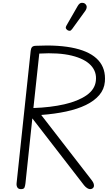

<svg xmlns="http://www.w3.org/2000/svg" viewBox="-20 -1322 754 1342"><path d="M126.5 0Q108.5 0 101.2 -12.2Q94 -24.5 96 -42L194.5 -967Q196.5 -984.5 204 -993Q211.5 -1001.5 231 -1002Q395.5 -1010 505.5 -984.2Q615.5 -958.5 668 -900Q720.5 -841.5 713 -751Q708.5 -698 674 -657.5Q639.5 -617 580.5 -588.2Q521.5 -559.5 442 -542.5Q362.5 -525.5 268 -518.5L619.5 -64.5Q632.5 -48 635.2 -36.8Q638 -25.5 636 -18Q634 -10 626.8 -5Q619.5 0 609.5 0Q601.5 0 590.2 -6.5Q579 -13 567.5 -27L206 -494.5L158 -41.5Q156 -24 151.5 -12Q147 0 126.5 0ZM213.5 -567Q333.5 -571 429.8 -593Q526 -615 584.8 -656Q643.5 -697 650 -757Q657.5 -820 614.8 -865.5Q572 -911 481.5 -933.2Q391 -955.5 254.5 -947.5ZM453 -1110.5Q445 -1115.5 441 -1123Q437 -1130.5 446 -1146L523 -1280Q535.5 -1301.5 550.8 -1302.2Q566 -1303 575 -1295.5Q586.5 -1285 586 -1272.2Q585.5 -1259.5 577 -1247.5L484.5 -1119.5Q475.5 -1107 467.8 -1106.8Q460 -1106.5 453 -1110.5Z"/></svg>

Font: Edu NSW ACT Cursive
Style: Regular
Weight: 400
Designer: Tina and Corey Anderson, Eben Sorkin, Mirko Velimirovic
Foundry: Sorkin Type Co.
Version: Version 2.000